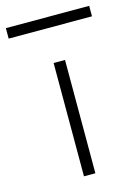

<svg xmlns="http://www.w3.org/2000/svg" viewBox="-146 -737 570 797"><g transform="rotate(-15 139.0 -339.0)"><path d="M114 0V-487H163V0ZM-40 -633V-678H318V-633Z"/></g></svg>

Font: Nunito Sans 10pt Expanded ExtraLight
Style: Regular
Weight: 250
Width: 7
Designer: Vernon Adams
Foundry: Vernon Adams
Version: Version 3.101;gftools[0.9.27]